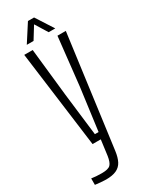

<svg xmlns="http://www.w3.org/2000/svg" viewBox="-244 -790 802 1034"><g transform="rotate(-30 157.0 -273.0)"><path d="M79.5 202Q67.5 202 47.2 200.2Q27 198.5 13 196.5V156.5Q25.5 158.5 43 159.8Q60.5 161 77.5 161Q117.5 161 131.2 147Q145 133 150.5 95L163 0H112L33.5 -600H86L118 -303.5L149.5 -40H172.5L207.5 -303.5L240 -600H292L199.5 93Q194.5 131 182 155Q169.5 179 144.8 190.5Q120 202 79.5 202ZM72.5 -640 142 -748H180L249.5 -640H208.5L161.5 -716L114.5 -640Z"/></g></svg>

Font: Big Shoulders Text Thin ExtraLight
Style: Regular
Weight: 250
Version: Version 2.002